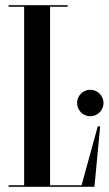

<svg xmlns="http://www.w3.org/2000/svg" viewBox="-20 -720 420 740"><path d="M294.4 -6H173V-694H241V-700H13V-694H73V-6H13V0H344L366 -233H356.8ZM328 -272C356 -272 379 -295 379 -323C379 -351 356 -374 328 -374C300 -374 277 -351 277 -323C277 -295 300 -272 328 -272Z"/></svg>

Font: Picaflor 72 pt
Style: Regular
Weight: 400
Designer: Ariel Martín Pérez
Foundry: Tunera Type Foundry
Version: Version 1.000;hotconv 1.0.109;makeotfexe 2.5.65596